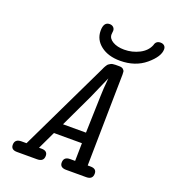

<svg xmlns="http://www.w3.org/2000/svg" viewBox="-147 -927 920 1035"><g transform="rotate(20 313.0 -409.5)"><path d="M35.2 -28.8Q35.2 -62 73.2 -62H102.1L350.1 -578.1Q350.1 -579.1 353.5 -585.9Q356.9 -592.8 358.4 -595Q359.9 -597.2 363.5 -603Q367.2 -608.9 371.1 -611.3Q375 -613.8 379.9 -616.9Q384.8 -620.1 392.3 -621.6Q399.9 -623 408.2 -623H430.2Q445.3 -623 452.6 -616.5Q460 -609.9 460.9 -604Q461.9 -598.1 461.9 -586.2Q461.9 -574.2 460.9 -530Q460 -485.8 460 -481.9L453.1 -62H469.2Q504.4 -62 503.9 -33.2Q503.9 0 466.8 0H352.1Q315.9 0 315.9 -28.8Q315.9 -62 352.1 -62H380.9L382.8 -164.1H222.2L173.8 -62H188Q223.1 -62 223.1 -33.2Q223.1 0 185.1 0H69.8Q35.2 0 35.2 -28.8ZM252 -225.1H383.8L390.1 -436L392.1 -481.9L397 -541L341.8 -415ZM270 -769Q270 -818.8 304.2 -818.8Q317.4 -818.8 325.7 -811Q334 -803.2 334 -791Q334 -788.1 333 -781Q332 -773.9 332 -770Q332 -746.1 357.9 -731Q383.8 -715.8 423.8 -715.8Q469.7 -715.8 509.8 -736.3Q549.8 -756.8 564 -793Q569.8 -818.8 596.2 -818.8Q609.4 -818.8 617.7 -811.5Q626 -804.2 626 -791Q626 -749 567.9 -700.4Q509.8 -651.9 422.9 -651.9Q355 -651.9 312.5 -684.6Q270 -717.3 270 -769Z"/></g></svg>

Font: CMU Typewriter Text
Style: Italic
Weight: 500
Italic angle: -14.04°
Version: Version 0.7.0